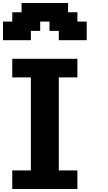

<svg xmlns="http://www.w3.org/2000/svg" viewBox="-20 -1270 727 1290"><path d="M62.5 0H500V-125H375V-750H500V-875H62.5V-750H187.5V-125H62.5ZM375 -1000H562.5V-1125H500V-1187.5H437.5V-1250H125V-1187.5H62.5V-1125H0V-1000H187.5V-1062.5H250V-1125H312.5V-1062.5H375Z"/></svg>

Font: Faithful 32x
Style: Semibold
Weight: 400
Foundry: Faithful Resource Pack
Version: Version 1.0; January 27, 2023